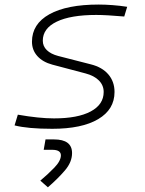

<svg xmlns="http://www.w3.org/2000/svg" viewBox="-20 -547 626 830"><path d="M205.6 9.8Q100.1 9.8 43 -4.9L57.1 -51.3Q149.4 -35.2 213.4 -35.2Q315.9 -35.2 372.1 -65.2Q428.2 -95.2 428.2 -149.4Q428.2 -178.2 407.7 -199Q387.2 -219.7 350.1 -229.5L206.1 -267.6Q164.6 -278.8 141.4 -304.7Q118.2 -330.6 118.2 -366.7Q118.2 -443.4 193.6 -485.4Q269 -527.3 406.7 -527.3Q434.1 -527.3 466.3 -524.9Q498.5 -522.5 529.8 -517.6L517.1 -475.6Q439 -482.4 396 -482.4Q285.6 -482.4 225.3 -453.4Q165 -424.3 165 -371.1Q165 -347.2 182.4 -330.3Q199.7 -313.5 231 -305.2L372.1 -269Q421.4 -256.8 448.2 -225.6Q475.1 -194.3 475.1 -149.4Q475.1 -73.7 404.5 -32Q334 9.8 205.6 9.8ZM187 262.7 154.3 233.9Q186 207.5 214.6 178Q243.2 148.4 243.2 124.5Q243.2 100.6 205.6 100.6H168.9L176.8 55.7H213.4Q291.5 55.7 291.5 114.7Q291.5 153.8 260.5 189.9Q229.5 226.1 187 262.7Z"/></svg>

Font: CaskaydiaCove NF ExtraLight
Style: Italic
Weight: 200
Italic angle: -10°
Designer: Aaron Bell
Foundry: Saja Typeworks
Version: Version 2111.001; VTT 6.35;Nerd Fonts 3.2.1